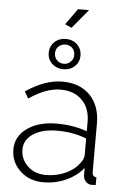

<svg xmlns="http://www.w3.org/2000/svg" viewBox="-61 -960 659 1014"><g transform="rotate(5 268.5 -453.5)"><path d="M285.2 -815.9 250 -832 311 -917H369.1ZM345.2 -673.8Q345.2 -639.6 321.3 -616.9Q297.4 -594.2 261.2 -594.2Q225.1 -594.2 200.9 -616.9Q176.8 -639.6 176.8 -673.8Q176.8 -709 200.9 -731.9Q225.1 -754.9 261.2 -754.9Q297.4 -754.9 321.3 -731.9Q345.2 -709 345.2 -673.8ZM210 -673.8Q210 -652.3 224.9 -637.7Q239.7 -623 261.2 -623Q281.2 -623 296.6 -637.7Q312 -652.3 312 -673.8Q312 -697.3 297.4 -711.2Q282.7 -725.1 261.2 -725.1Q239.7 -725.1 224.9 -711.2Q210 -697.3 210 -673.8ZM35.2 -149.9Q35.2 -218.8 95.7 -262Q156.2 -305.2 252.9 -305.2Q339.4 -305.2 413.1 -278.8V-328.1Q413.1 -400.4 370.8 -443.1Q328.6 -485.8 256.8 -485.8Q179.7 -485.8 89.8 -423.8L68.8 -460Q171.4 -528.8 262.2 -528.8Q355 -528.8 408.9 -473.9Q462.9 -418.9 462.9 -324.2V-65.9Q462.9 -42.5 484.9 -41V0Q462.9 1.5 460 1Q441.4 -1 430.7 -14.2Q419.9 -27.3 418.9 -43.9V-85Q383.3 -40.5 326.7 -15.4Q270 9.8 208 9.8Q133.8 9.8 84.5 -36.1Q35.2 -82 35.2 -149.9ZM393.1 -106.9Q413.1 -131.3 413.1 -153.8V-240.2Q343.3 -268.1 257.8 -268.1Q178.7 -268.1 130.9 -236.6Q83 -205.1 83 -152.8Q83 -102.1 120.8 -65.9Q158.7 -29.8 217.8 -29.8Q272.9 -29.8 320.3 -51Q367.7 -72.3 393.1 -106.9Z"/></g></svg>

Font: Rawline Light
Style: Regular
Weight: 300
Designer: Matt McInerney, Pablo Impallari, Rodrigo Fuenzalida
Foundry: Matt McInerney, Pablo Impallari, Rodrigo Fuenzalida
Version: Version 4.020;PS 004.020;hotconv 1.0.88;makeotf.lib2.5.64775